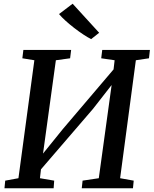

<svg xmlns="http://www.w3.org/2000/svg" viewBox="-20 -1011 825 1031"><path d="M4 0 8 -41 79 -54 164.5 -687.5 100 -698 105.5 -743H362L356.5 -698L280 -687.5L205 -142.5L184 -153L317 -317.5L621 -675L584 -587.5L595.5 -687.5L523.5 -698L529 -743H785L780 -698L709.5 -687.5L625 -54L698 -41L694 0H419L423.5 -41L510.5 -54L585.5 -598.5L607.5 -590.5L479.5 -426.5L168 -64.5L203.5 -132.5L194.5 -54L271 -41L268 0ZM469.5 -801Q452 -809.5 427.8 -825.5Q403.5 -841.5 378 -861.2Q352.5 -881 331 -900.5Q309.5 -920 297 -935.5L370 -991L512.5 -835Z"/></svg>

Font: Merriweather 20pt Medium
Style: Italic
Weight: 500
Italic angle: -7.8°
Version: Version 2.101